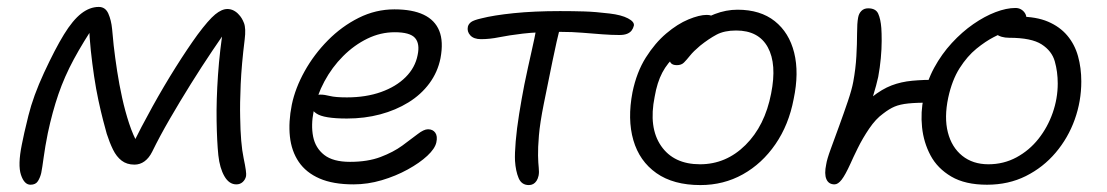

<svg xmlns="http://www.w3.org/2000/svg" viewBox="-20 -522 3193 554"><path d="M68 11Q50 11 40.5 -17.5Q31 -46 43 -105Q48 -132 62 -188.5Q76 -245 107 -312Q139 -381 164.5 -422.5Q190 -464 214.5 -483Q239 -502 265 -502Q284 -502 292.5 -483Q301 -464 303.5 -438Q306 -412 308 -391Q312 -356 318 -317Q324 -278 332.5 -239.5Q341 -201 352.5 -166Q364 -131 379 -105L359 -98Q387 -155 420 -214.5Q453 -274 487 -328Q521 -382 550 -422Q582 -465 601 -480.5Q620 -496 636 -496Q646 -496 654.5 -491.5Q663 -487 669 -480Q678 -471 684 -455.5Q690 -440 686 -408Q677 -336 674.5 -279Q672 -222 673 -184Q674 -108 683 -65.5Q692 -23 690 -14Q688 -4 680.5 3Q673 10 662 10Q641 10 627.5 -13.5Q614 -37 610 -74Q606 -113 605 -173Q604 -233 609 -305.5Q614 -378 626 -452L649 -457Q624 -422 593 -376Q562 -330 530.5 -279.5Q499 -229 470 -179Q441 -129 419 -84Q410 -66 397 -56.5Q384 -47 368 -47Q346 -47 331 -58.5Q316 -70 306 -90.5Q296 -111 288 -136Q284 -150 277.5 -175Q271 -200 264 -232.5Q257 -265 251.5 -302Q246 -339 242 -376.5Q238 -414 237 -449L259 -459Q220 -401 193 -351Q166 -301 148.5 -250Q131 -199 118 -138Q110 -98 106 -68Q102 -38 99 -23Q96 -10 89.5 0.5Q83 11 68 11Z M1000 10Q941 10 902 -7Q863 -24 842 -55Q821 -86 816.5 -128Q812 -170 822 -220Q832 -268 859 -316.5Q886 -365 926 -405.5Q966 -446 1015 -470.5Q1064 -495 1118 -495Q1170 -495 1202.5 -479.5Q1235 -464 1247.5 -433Q1260 -402 1251 -354Q1243 -314 1219 -281.5Q1195 -249 1158.5 -226.5Q1122 -204 1077 -192Q1032 -180 981 -180Q914 -180 893 -194.5Q872 -209 875 -227Q877 -238 884 -243.5Q891 -249 905 -249Q916 -249 932 -245Q948 -241 981 -241Q1036 -241 1079.5 -256.5Q1123 -272 1150.5 -299.5Q1178 -327 1185 -363Q1192 -396 1177.5 -412.5Q1163 -429 1119 -429Q1078 -429 1040 -410.5Q1002 -392 970 -360Q938 -328 916 -287Q894 -246 885 -201Q877 -161 883.5 -128Q890 -95 915.5 -75Q941 -55 990 -55Q1041 -55 1078 -69Q1115 -83 1141 -102Q1167 -121 1185 -135Q1203 -149 1215 -149Q1229 -149 1236 -139Q1243 -129 1239 -111Q1235 -93 1213 -72.5Q1191 -52 1156.5 -33Q1122 -14 1081.5 -2Q1041 10 1000 10Z M1368 -409Q1347 -409 1337 -420Q1327 -431 1330 -445Q1332 -453 1339.5 -458.5Q1347 -464 1369 -469Q1404 -478 1462.5 -484Q1521 -490 1596 -490Q1633 -490 1665.5 -489Q1698 -488 1739 -483Q1773 -479 1792 -469Q1811 -459 1809 -448Q1807 -440 1802.5 -434Q1798 -428 1789.5 -424.5Q1781 -421 1767 -421Q1745 -421 1718 -423Q1691 -425 1661 -427.5Q1631 -430 1599 -430Q1530 -430 1488.5 -425Q1447 -420 1420 -414.5Q1393 -409 1368 -409ZM1506 12Q1485 12 1476.5 -8Q1468 -28 1466 -58Q1465 -78 1468 -114Q1471 -150 1478 -193.5Q1485 -237 1493 -278Q1504 -331 1513.5 -372.5Q1523 -414 1528 -442L1597 -447Q1592 -427 1586 -401Q1580 -375 1574 -345Q1568 -315 1561.5 -283.5Q1555 -252 1549 -222Q1538 -167 1535 -131Q1532 -95 1532.5 -73Q1533 -51 1534.5 -38Q1536 -25 1534 -15Q1532 -6 1528 0Q1524 6 1518.5 9Q1513 12 1506 12Z M2001 12Q1923 12 1874 -22.5Q1825 -57 1807.5 -117.5Q1790 -178 1805 -256Q1817 -314 1843.5 -356Q1870 -398 1902.5 -425.5Q1935 -453 1966.5 -466Q1998 -479 2019 -479Q2027 -479 2032 -477Q2037 -475 2039.5 -470.5Q2042 -466 2040 -458Q2036 -442 2028 -429.5Q2020 -417 1997 -405Q1957 -385 1931.5 -363Q1906 -341 1891 -312.5Q1876 -284 1869 -243Q1851 -154 1887.5 -101Q1924 -48 2000 -48Q2075 -48 2131 -103.5Q2187 -159 2205 -252Q2222 -337 2195.5 -385.5Q2169 -434 2104 -434Q2070 -434 2047.5 -422Q2025 -410 2000 -390Q1981 -374 1971 -361.5Q1961 -349 1953.5 -341.5Q1946 -334 1933 -334Q1920 -334 1915 -341Q1910 -348 1913 -363Q1917 -383 1935.5 -406Q1954 -429 1982 -449Q2010 -469 2042.5 -481.5Q2075 -494 2108 -494Q2174 -494 2215.5 -461Q2257 -428 2271.5 -370Q2286 -312 2270 -236Q2256 -162 2217.5 -106Q2179 -50 2123.5 -19Q2068 12 2001 12Z M2828 11Q2765 11 2725 -12.5Q2685 -36 2665 -73.5Q2645 -111 2640.5 -155Q2636 -199 2645 -240Q2654 -287 2675.5 -326.5Q2697 -366 2726.5 -398Q2756 -430 2788.5 -452.5Q2821 -475 2852.5 -487Q2884 -499 2910 -499Q2919 -499 2926 -495Q2933 -491 2937.5 -484Q2942 -477 2942 -466Q2942 -463 2921 -453Q2900 -443 2871 -428Q2842 -413 2815 -396Q2788 -379 2776 -363Q2745 -325 2727.5 -293.5Q2710 -262 2698 -244Q2686 -226 2671 -226Q2625 -226 2601 -223.5Q2577 -221 2561.5 -214.5Q2546 -208 2528 -194Q2507 -179 2488 -151Q2469 -123 2455 -94.5Q2441 -66 2434 -50Q2419 -17 2408.5 -3.5Q2398 10 2388 10Q2371 10 2364.5 -5Q2358 -20 2364 -48Q2366 -62 2377 -92Q2388 -122 2401.5 -159Q2415 -196 2426.5 -230Q2438 -264 2442 -286Q2449 -324 2451 -360Q2453 -396 2453 -425.5Q2453 -455 2456 -471Q2458 -483 2465.5 -490.5Q2473 -498 2485 -498Q2507 -498 2514 -482.5Q2521 -467 2523 -441Q2524 -427 2524 -404Q2524 -381 2521.5 -354Q2519 -327 2514 -300Q2509 -277 2499.5 -246Q2490 -215 2478 -182.5Q2466 -150 2454.5 -122Q2443 -94 2436 -76.5Q2429 -59 2429 -59L2383 -76Q2389 -96 2400 -118.5Q2411 -141 2425.5 -163.5Q2440 -186 2458 -206Q2476 -226 2496 -242Q2525 -265 2552.5 -275.5Q2580 -286 2612 -289Q2644 -292 2686 -292Q2692 -292 2707.5 -308.5Q2723 -325 2742 -348Q2761 -371 2779 -393Q2797 -415 2808 -427L2883 -432Q2871 -427 2847.5 -415Q2824 -403 2797.5 -381.5Q2771 -360 2749 -325.5Q2727 -291 2716 -240Q2704 -183 2715 -140Q2726 -97 2756.5 -72.5Q2787 -48 2832 -48Q2876 -48 2913 -68Q2950 -88 2976.5 -121.5Q3003 -155 3017.5 -196.5Q3032 -238 3032 -281Q3032 -315 3023.5 -345Q3015 -375 2985.5 -394Q2956 -413 2892 -413Q2868 -413 2854 -424Q2840 -435 2843 -450Q2844 -458 2855 -463.5Q2866 -469 2883.5 -471.5Q2901 -474 2921 -474Q2970 -474 3004 -459.5Q3038 -445 3059.5 -419.5Q3081 -394 3090.5 -360Q3100 -326 3100 -287Q3100 -230 3081 -177Q3062 -124 3026 -81.5Q2990 -39 2940 -14Q2890 11 2828 11Z"/></svg>

Font: Shantell Sans Light
Style: Italic
Weight: 300
Italic angle: -11°
Designer: Stephen Nixon, Anya Danilova, Shantell Martin
Foundry: Arrow Type
Version: Version 1.008;[ac192a2d6]